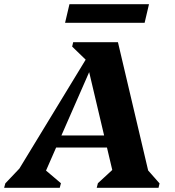

<svg xmlns="http://www.w3.org/2000/svg" viewBox="-75 -890 831 910"><path d="M-55.4 0 -49.8 -20.8 57.4 -133.8 -22.2 -26.8 381.4 -690H484L638.4 -34.4L591.2 -122.8L681.2 -20.8L676.4 0H383.4L389 -21.6L497.4 -121.6L470.4 -28L341.6 -573.6H358.8L123 -35.6L111.4 -108.4L213.8 -21.6L208.2 0ZM138.4 -190.8 149.4 -247.8H486.4L475.4 -190.8ZM348.2 -590.6 267 -669.2 271.8 -690H424.6V-590.6ZM233.4 -781.8 254.2 -870.2H631.2L610.4 -781.8Z"/></svg>

Font: Platypi Light
Style: Italic
Weight: 300
Italic angle: -13°
Designer: David Sargent
Foundry: Bolt Cutter Type
Version: Version 1.200